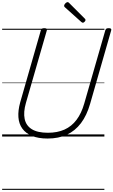

<svg xmlns="http://www.w3.org/2000/svg" viewBox="-20 -1279 1063 1799"><path d="M426 19Q339 19 280 -5.5Q221 -30 189 -74.5Q157 -119 152.5 -181Q148 -243 169 -319L363 -996Q366 -1006 373 -1010.5Q380 -1015 395 -1015Q409 -1015 415.5 -1010.5Q422 -1006 419 -995L223 -315Q198 -228 211 -165Q224 -102 278 -68.5Q332 -35 429 -35Q518 -35 584.5 -65Q651 -95 697 -156Q743 -217 769 -308L967 -996Q970 -1006 976.5 -1010.5Q983 -1015 999 -1015Q1028 -1015 1022 -995L824 -305Q793 -197 738.5 -125Q684 -53 606.5 -17Q529 19 426 19ZM756 -1066Q753 -1066 750 -1068Q747 -1070 742 -1073L588 -1211Q583 -1215 582 -1218Q581 -1221 581 -1226Q581 -1232 586.5 -1240Q592 -1248 599.5 -1253.5Q607 -1259 614 -1259Q619 -1259 621.5 -1256.5Q624 -1254 629 -1250L776 -1103Q780 -1099 780.5 -1096Q781 -1093 781 -1090Q781 -1084 772.5 -1075Q764 -1066 756 -1066ZM0 490H958V500H0ZM0 -20H958V0H0ZM0 -505H958V-500H0ZM0 -1010H958V-1000H0Z"/></svg>

Font: Playwrite TZ Guides
Style: Regular
Weight: 400
Designer: Veronika Burian, José Scaglione
Foundry: TypeTogether
Version: Version 1.003